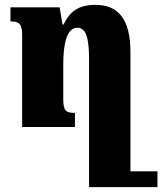

<svg xmlns="http://www.w3.org/2000/svg" viewBox="-20 -522 667 789"><path d="M373 -502C303 -502 268 -476 241 -421H237L225 -492H23V-434C59 -434 71 -424 71 -377V0H288V-58C249 -58 240 -68 240 -116V-258C240 -338 253 -408 298 -408C336 -408 346 -360 346 -275V247H627V182H516V-308C516 -444 465 -502 373 -502Z"/></svg>

Font: Noto Serif Armenian Condensed Black
Style: Regular
Weight: 900
Width: 3
Designer: Monotype Design Team
Foundry: Monotype Imaging Inc.
Version: Version 2.008